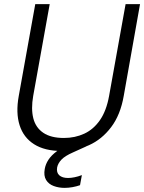

<svg xmlns="http://www.w3.org/2000/svg" viewBox="-20 -720 699 931"><path d="M278 12Q197 12 145.5 -20.5Q94 -53 75 -113Q56 -173 71 -255L151 -700H221L141 -255Q130 -192 141.5 -146.5Q153 -101 190 -76Q227 -51 290 -51Q344 -51 389 -72Q434 -93 465 -138Q496 -183 509 -255L589 -700H659L580 -255Q564 -163 519 -103.5Q474 -44 411.5 -16Q349 12 278 12ZM293 191Q265 191 240.5 182Q216 173 203.5 152.5Q191 132 197 99Q201 76 215 54.5Q229 33 256 13Q283 -7 326 -24L385 -48L398 -10L334 19Q295 36 278 54Q261 72 257 92Q253 117 267.5 130Q282 143 310 143Q324 143 341.5 139.5Q359 136 377 129L368 178Q351 184 331.5 187.5Q312 191 293 191Z"/></svg>

Font: DM Sans 24pt Light
Style: Italic
Weight: 300
Italic angle: -10°
Designer: Colophon Foundry, Jonny Pinhorn
Foundry: Colophon Foundry
Version: Version 4.004;gftools[0.9.30]